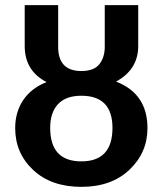

<svg xmlns="http://www.w3.org/2000/svg" viewBox="-20 -711 632 746"><path d="M431 -394Q553 -347 553 -213Q553 -118 483 -51.5Q413 15 296 15Q179 15 109 -50.5Q39 -116 39 -213Q39 -276 70.5 -322.5Q102 -369 161 -392Q76 -436 76 -532V-691H206V-529Q206 -435 296 -435Q345 -435 366 -461.5Q387 -488 387 -529V-691H517V-532Q517 -441 431 -394ZM417 -214Q417 -339 296 -339Q236 -339 205.5 -306.5Q175 -274 175 -214Q175 -84 296 -84Q417 -84 417 -214Z"/></svg>

Font: Fira Sans Condensed Medium
Style: Regular
Weight: 500
Width: 3
Designer: Carrois Corporate & Edenspiekermann AG
Foundry: Carrois Corporate GbR & Edenspiekermann AG
Version: Version 4.203;PS 004.203;hotconv 1.0.88;makeotf.lib2.5.64775